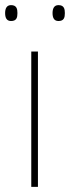

<svg xmlns="http://www.w3.org/2000/svg" viewBox="-32 -729 273 749"><path d="M-12 -678C-12 -661 -7 -647 11 -647C33 -647 36 -661 36 -678C36 -694 33 -709 11 -709C-7 -709 -12 -694 -12 -678ZM173 -678C173 -661 178 -647 196 -647C218 -647 221 -661 221 -678C221 -694 218 -709 196 -709C178 -709 173 -694 173 -678ZM116 0V-528H90V0Z"/></svg>

Font: Noto Sans Devanagari UI Thin
Style: Regular
Weight: 100
Designer: Jelle Bosma - Monotype Design Team
Foundry: Monotype Imaging Inc.
Version: Version 2.004